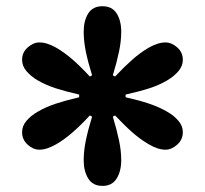

<svg xmlns="http://www.w3.org/2000/svg" viewBox="-20 -861 665 624"><path d="M313 -256.8Q281.7 -256.8 266.8 -280.8Q252 -304.7 252 -340.3Q252 -370.6 259 -404.8Q266.1 -439 279.3 -481.9L272 -485.8Q242.2 -453.6 215.8 -430.7Q189.5 -407.7 162.6 -392.1Q148.9 -384.3 135 -379.4Q121.1 -374.5 107.9 -374.5Q87.9 -374.5 69.8 -390.9Q51.8 -407.2 51.8 -431.6Q51.8 -451.7 66.2 -468.5Q80.6 -485.4 102.1 -497.6Q128.4 -513.2 160.9 -523.9Q193.4 -534.7 237.3 -544.9V-553.7Q193.8 -563.5 161.4 -574Q128.9 -584.5 102.1 -600.1Q80.6 -612.8 66.2 -629.6Q51.8 -646.5 51.8 -666.5Q51.8 -690.9 70.1 -707Q88.4 -723.1 107.9 -723.1Q121.1 -723.1 135 -718.5Q148.9 -713.9 162.6 -706.1Q189.5 -690.4 215.3 -668Q241.2 -645.5 272 -612.3L279.3 -616.2Q266.1 -658.7 259 -692.9Q252 -727.1 252 -757.8Q252 -793.9 266.8 -817.4Q281.7 -840.8 313 -840.8Q344.2 -840.8 359.1 -817.4Q374 -793.9 374 -757.8Q374 -727.5 366.9 -693.6Q359.9 -659.7 346.7 -616.2L354 -612.3Q384.3 -644.5 410.4 -667.5Q436.5 -690.4 463.4 -706.1Q477.1 -713.9 491 -718.5Q504.9 -723.1 517.6 -723.1Q537.6 -723.1 555.9 -707Q574.2 -690.9 574.2 -666.5Q574.2 -646.5 559.8 -629.6Q545.4 -612.8 523.9 -600.1Q497.6 -584.5 465.1 -574Q432.6 -563.5 388.2 -553.7V-544.9Q431.6 -535.2 464.4 -524.2Q497.1 -513.2 523.9 -497.6Q545.4 -485.4 559.8 -468.5Q574.2 -451.7 574.2 -431.6Q574.2 -407.2 555.9 -390.9Q537.6 -374.5 517.6 -374.5Q493.2 -374.5 463.4 -392.1Q436.5 -407.7 410.6 -430.4Q384.8 -453.1 354 -485.8L346.7 -481.9Q359.4 -439.5 366.7 -405.3Q374 -371.1 374 -340.3Q374 -304.7 359.1 -280.8Q344.2 -256.8 313 -256.8Z"/></svg>

Font: Pinar-DS1-FD Bold
Style: Regular
Weight: 700
Designer: Amin Abedi
Version: Version 2.000